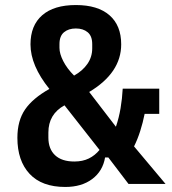

<svg xmlns="http://www.w3.org/2000/svg" viewBox="-20 -730 684 762"><path d="M410 -105H397Q388 -51 346 -19.5Q304 12 239 12Q146 12 97.5 -40Q49 -92 49 -183Q49 -251 79.5 -295.5Q110 -340 176 -377Q101 -470 101 -554Q101 -629 147.5 -669.5Q194 -710 281 -710Q368 -710 414.5 -669.5Q461 -629 461 -554Q461 -441 334 -365L440 -227Q452 -262 458.5 -300.5Q465 -339 467 -378H612V-278H554Q547 -243 536.5 -210Q526 -177 512 -149L637 0H490ZM281 -617Q252 -617 234 -602Q216 -587 216 -555V-540Q216 -517 231 -487.5Q246 -458 274 -430Q308 -449 327 -476.5Q346 -504 346 -538V-555Q346 -587 328 -602Q310 -617 281 -617ZM275 -89Q308 -89 332.5 -101Q357 -113 375 -135L236 -312Q172 -277 172 -204V-184Q172 -139 198.5 -114Q225 -89 275 -89Z"/></svg>

Font: IBM Plex Sans Cond SmBld
Style: Regular
Weight: 600
Width: 3
Designer: Mike Abbink, Paul van der Laan, Pieter van Rosmalen
Foundry: Bold Monday
Version: Version 1.3